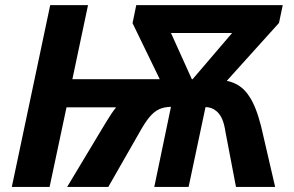

<svg xmlns="http://www.w3.org/2000/svg" viewBox="-20 -734 1155 754"><path d="M177.2 -713.9H325.7L264.2 -422.9H607.4L500.5 -643.1L515.1 -713.9H1090.3L1075.7 -644L870.6 -416.5Q927.2 -405.3 958.5 -356Q985.4 -316.9 1005.4 -237.8L1060.5 0H906.7L865.7 -214.8Q860.8 -247.6 852.1 -267.1Q843.3 -286.6 829.6 -297.9Q811.5 -313 787.1 -313.5L720.7 0H585.9L651.4 -314.5Q623.5 -314 603.8 -304.4Q584 -294.9 566.2 -273.2Q548.3 -251.5 525.9 -210.9L405.3 0H243.7L393.6 -249.5Q417.5 -289.6 436 -312.5H241.2L174.8 0H26.4ZM736.3 -422.9 891.6 -604.5H651.4L733.4 -422.9Z"/></svg>

Font: Viking Open Sans
Style: Bold Italic
Weight: 700
Italic angle: -12°
Foundry: Ascender Corporation
Version: Version 2.000